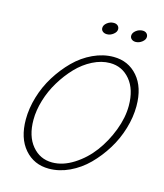

<svg xmlns="http://www.w3.org/2000/svg" viewBox="-125 -950 899 1052"><g transform="rotate(15 324.5 -424.0)"><path d="M368.2 -786.1Q353.5 -786.1 344.2 -793.7Q335 -801.3 335 -813Q335 -829.6 351.8 -842.8Q368.7 -856 389.2 -856Q403.8 -856 412.4 -848.1Q420.9 -840.3 420.9 -828.1Q420.9 -812.5 404.1 -799.3Q387.2 -786.1 368.2 -786.1ZM530.8 -786.1Q517.1 -786.1 508.1 -793.7Q499 -801.3 499 -813Q499 -829.6 515.9 -842.8Q532.7 -856 553.2 -856Q567.4 -856 575.7 -848.1Q584 -840.3 584 -828.1Q584 -812.5 567.1 -799.3Q550.3 -786.1 530.8 -786.1ZM251 7.8Q166.5 7.8 113.3 -53.5Q60.1 -114.7 60.1 -221.2Q60.1 -283.2 79.6 -348.9Q99.1 -414.6 135 -472.2Q170.9 -529.8 217 -575.9Q263.2 -622.1 320.8 -648.9Q378.4 -675.8 437 -675.8Q521 -675.8 574 -614.7Q627 -553.7 627 -446.8Q627 -384.8 607.4 -319.1Q587.9 -253.4 552.2 -195.8Q516.6 -138.2 470.5 -92Q424.3 -45.9 366.9 -19Q309.6 7.8 251 7.8ZM259.8 -29.8Q320.3 -29.8 381.1 -68.4Q441.9 -106.9 486.1 -166Q530.3 -225.1 558.1 -298.1Q585.9 -371.1 585.9 -438Q585.9 -530.8 541 -584.5Q496.1 -638.2 426.8 -638.2Q378.4 -638.2 329.1 -613.3Q279.8 -588.4 239.7 -546.4Q199.7 -504.4 168 -452.1Q136.2 -399.9 118.7 -341.6Q101.1 -283.2 101.1 -230Q101.1 -137.2 145.8 -83.5Q190.4 -29.8 259.8 -29.8Z"/></g></svg>

Font: Comic Neue Light
Style: Italic
Weight: 300
Italic angle: -12°
Designer: Craig Rozynski
Foundry: Craig Rozynski
Version: Version 2.003;hotconv 1.0.109;makeotfexe 2.5.65596